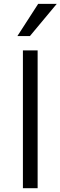

<svg xmlns="http://www.w3.org/2000/svg" viewBox="-20 -999 321 1019"><path d="M101.6 0Q101.6 -182.6 101.6 -731.4Q121.1 -731.4 179.7 -731.4Q179.7 -548.8 179.7 0Q160.2 0 101.6 0ZM72.3 -807.6Q99.6 -850.6 182.6 -978.5Q207 -978.5 281.2 -978.5Q246.1 -935.5 138.7 -807.6Q122.1 -807.6 72.3 -807.6Z"/></svg>

Font: Gothic A1
Style: Regular
Weight: 400
Designer: HanYang I&C Co.,Ltd.
Version: Version 2.50